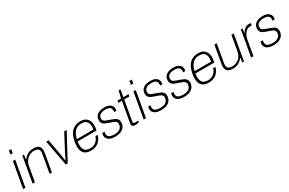

<svg xmlns="http://www.w3.org/2000/svg" viewBox="155 -2066 5151 3421"><g transform="rotate(-30 2730.0 -355.5)"><path d="M139 -647 152 -723H200L187 -647ZM27 0 120 -526H168L75 0Z M222 0 314 -526H348L337 -437H343Q377 -479 411 -500.5Q445 -522 479 -530Q513 -538 547 -538Q589 -538 621 -526Q653 -514 671 -487Q689 -460 689 -416Q689 -406 688 -394.5Q687 -383 685 -371L620 0H572L637 -372Q639 -383 640 -393Q641 -403 641 -410Q641 -445 626.5 -463.5Q612 -482 586.5 -488.5Q561 -495 528 -495Q497 -495 464.5 -483Q432 -471 403 -447Q374 -423 352.5 -387Q331 -351 323 -303L270 0Z M904 0 806 -526H855L908 -233Q912 -212 916.5 -182Q921 -152 925.5 -121.5Q930 -91 933 -67H938Q950 -91 965 -121.5Q980 -152 995 -182Q1010 -212 1021 -233L1176 -526H1227L945 0Z M1422 12Q1359 12 1317.5 -10Q1276 -32 1255.5 -75Q1235 -118 1235 -180Q1235 -206 1238 -232.5Q1241 -259 1246 -284Q1262 -360 1294 -417Q1326 -474 1379.5 -506Q1433 -538 1511 -538Q1575 -538 1615.5 -514Q1656 -490 1675.5 -448Q1695 -406 1695 -351Q1695 -328 1691.5 -302.5Q1688 -277 1682 -250H1293Q1290 -231 1288.5 -214.5Q1287 -198 1287 -183Q1287 -129 1303 -95.5Q1319 -62 1351 -46.5Q1383 -31 1429 -31Q1457 -31 1484.5 -38.5Q1512 -46 1537 -62.5Q1562 -79 1582 -106.5Q1602 -134 1615 -174H1661Q1648 -127 1625 -92Q1602 -57 1571.5 -34Q1541 -11 1503 0.5Q1465 12 1422 12ZM1301 -293H1641Q1644 -311 1645.5 -327Q1647 -343 1647 -358Q1647 -402 1632 -432.5Q1617 -463 1586 -479Q1555 -495 1505 -495Q1454 -495 1412.5 -471.5Q1371 -448 1343 -403Q1315 -358 1301 -293Z M1921 12Q1879 12 1845.5 4Q1812 -4 1788.5 -19.5Q1765 -35 1752.5 -58.5Q1740 -82 1740 -112Q1740 -123 1741.5 -135.5Q1743 -148 1747 -161H1795Q1792 -148 1790.5 -137.5Q1789 -127 1789 -117Q1789 -86 1805 -67Q1821 -48 1852.5 -39.5Q1884 -31 1930 -31Q1965 -31 1993.5 -39Q2022 -47 2042.5 -62.5Q2063 -78 2074.5 -102Q2086 -126 2086 -158Q2086 -181 2073 -196.5Q2060 -212 2038 -223Q2016 -234 1989 -242.5Q1962 -251 1934 -261Q1910 -270 1887 -279Q1864 -288 1846 -301.5Q1828 -315 1817.5 -335Q1807 -355 1807 -386Q1807 -426 1823 -455Q1839 -484 1866.5 -502.5Q1894 -521 1929.5 -529.5Q1965 -538 2004 -538Q2037 -538 2067 -531.5Q2097 -525 2120 -510Q2143 -495 2156.5 -472Q2170 -449 2170 -416Q2170 -407 2168.5 -397.5Q2167 -388 2165 -378H2118Q2120 -387 2120.5 -395Q2121 -403 2121 -410Q2121 -445 2104 -463.5Q2087 -482 2059.5 -488.5Q2032 -495 2001 -495Q1975 -495 1949.5 -490Q1924 -485 1903 -473.5Q1882 -462 1869.5 -441.5Q1857 -421 1857 -391Q1857 -363 1871.5 -348Q1886 -333 1909.5 -324Q1933 -315 1961 -304Q1991 -293 2022 -282.5Q2053 -272 2079.5 -258Q2106 -244 2122 -221Q2138 -198 2138 -161Q2138 -123 2124 -91Q2110 -59 2083 -36Q2056 -13 2015.5 -0.5Q1975 12 1921 12Z M2333 11Q2307 11 2291.5 4Q2276 -3 2269.5 -15.5Q2263 -28 2263 -47Q2263 -53 2264 -60Q2265 -67 2266 -74L2338 -483H2264L2272 -526H2345L2381 -672H2419L2393 -526H2501L2493 -483H2386L2316 -88Q2315 -79 2313.5 -71.5Q2312 -64 2312 -58Q2312 -44 2319.5 -37.5Q2327 -31 2347 -31H2414L2409 -3Q2398 2 2384.5 5Q2371 8 2357.5 9.5Q2344 11 2333 11Z M2619 -647 2632 -723H2680L2667 -647ZM2507 0 2600 -526H2648L2555 0Z M2866 12Q2824 12 2790.5 4Q2757 -4 2733.5 -19.5Q2710 -35 2697.5 -58.5Q2685 -82 2685 -112Q2685 -123 2686.5 -135.5Q2688 -148 2692 -161H2740Q2737 -148 2735.5 -137.5Q2734 -127 2734 -117Q2734 -86 2750 -67Q2766 -48 2797.5 -39.5Q2829 -31 2875 -31Q2910 -31 2938.5 -39Q2967 -47 2987.5 -62.5Q3008 -78 3019.5 -102Q3031 -126 3031 -158Q3031 -181 3018 -196.5Q3005 -212 2983 -223Q2961 -234 2934 -242.5Q2907 -251 2879 -261Q2855 -270 2832 -279Q2809 -288 2791 -301.5Q2773 -315 2762.5 -335Q2752 -355 2752 -386Q2752 -426 2768 -455Q2784 -484 2811.5 -502.5Q2839 -521 2874.5 -529.5Q2910 -538 2949 -538Q2982 -538 3012 -531.5Q3042 -525 3065 -510Q3088 -495 3101.5 -472Q3115 -449 3115 -416Q3115 -407 3113.5 -397.5Q3112 -388 3110 -378H3063Q3065 -387 3065.5 -395Q3066 -403 3066 -410Q3066 -445 3049 -463.5Q3032 -482 3004.5 -488.5Q2977 -495 2946 -495Q2920 -495 2894.5 -490Q2869 -485 2848 -473.5Q2827 -462 2814.5 -441.5Q2802 -421 2802 -391Q2802 -363 2816.5 -348Q2831 -333 2854.5 -324Q2878 -315 2906 -304Q2936 -293 2967 -282.5Q2998 -272 3024.5 -258Q3051 -244 3067 -221Q3083 -198 3083 -161Q3083 -123 3069 -91Q3055 -59 3028 -36Q3001 -13 2960.5 -0.5Q2920 12 2866 12Z M3339 12Q3297 12 3263.5 4Q3230 -4 3206.5 -19.5Q3183 -35 3170.5 -58.5Q3158 -82 3158 -112Q3158 -123 3159.5 -135.5Q3161 -148 3165 -161H3213Q3210 -148 3208.5 -137.5Q3207 -127 3207 -117Q3207 -86 3223 -67Q3239 -48 3270.5 -39.5Q3302 -31 3348 -31Q3383 -31 3411.5 -39Q3440 -47 3460.5 -62.5Q3481 -78 3492.5 -102Q3504 -126 3504 -158Q3504 -181 3491 -196.5Q3478 -212 3456 -223Q3434 -234 3407 -242.5Q3380 -251 3352 -261Q3328 -270 3305 -279Q3282 -288 3264 -301.5Q3246 -315 3235.5 -335Q3225 -355 3225 -386Q3225 -426 3241 -455Q3257 -484 3284.5 -502.5Q3312 -521 3347.5 -529.5Q3383 -538 3422 -538Q3455 -538 3485 -531.5Q3515 -525 3538 -510Q3561 -495 3574.5 -472Q3588 -449 3588 -416Q3588 -407 3586.5 -397.5Q3585 -388 3583 -378H3536Q3538 -387 3538.5 -395Q3539 -403 3539 -410Q3539 -445 3522 -463.5Q3505 -482 3477.5 -488.5Q3450 -495 3419 -495Q3393 -495 3367.5 -490Q3342 -485 3321 -473.5Q3300 -462 3287.5 -441.5Q3275 -421 3275 -391Q3275 -363 3289.5 -348Q3304 -333 3327.5 -324Q3351 -315 3379 -304Q3409 -293 3440 -282.5Q3471 -272 3497.5 -258Q3524 -244 3540 -221Q3556 -198 3556 -161Q3556 -123 3542 -91Q3528 -59 3501 -36Q3474 -13 3433.5 -0.5Q3393 12 3339 12Z M3845 12Q3782 12 3740.5 -10Q3699 -32 3678.5 -75Q3658 -118 3658 -180Q3658 -206 3661 -232.5Q3664 -259 3669 -284Q3685 -360 3717 -417Q3749 -474 3802.5 -506Q3856 -538 3934 -538Q3998 -538 4038.5 -514Q4079 -490 4098.5 -448Q4118 -406 4118 -351Q4118 -328 4114.5 -302.5Q4111 -277 4105 -250H3716Q3713 -231 3711.5 -214.5Q3710 -198 3710 -183Q3710 -129 3726 -95.5Q3742 -62 3774 -46.5Q3806 -31 3852 -31Q3880 -31 3907.5 -38.5Q3935 -46 3960 -62.5Q3985 -79 4005 -106.5Q4025 -134 4038 -174H4084Q4071 -127 4048 -92Q4025 -57 3994.5 -34Q3964 -11 3926 0.5Q3888 12 3845 12ZM3724 -293H4064Q4067 -311 4068.5 -327Q4070 -343 4070 -358Q4070 -402 4055 -432.5Q4040 -463 4009 -479Q3978 -495 3928 -495Q3877 -495 3835.5 -471.5Q3794 -448 3766 -403Q3738 -358 3724 -293Z M4339 12Q4297 12 4265 0Q4233 -12 4215 -39Q4197 -66 4197 -110Q4197 -121 4198 -132Q4199 -143 4201 -155L4266 -526H4314L4249 -154Q4248 -144 4246.5 -134Q4245 -124 4245 -116Q4245 -81 4259.5 -62.5Q4274 -44 4300 -37.5Q4326 -31 4358 -31Q4390 -31 4422 -42Q4454 -53 4482.5 -75Q4511 -97 4532 -131.5Q4553 -166 4561 -213L4616 -526H4664L4572 0H4538L4549 -89H4543Q4510 -48 4476 -26Q4442 -4 4408 4Q4374 12 4339 12Z M4718 0 4810 -526H4844L4833 -438H4838Q4848 -458 4866.5 -481Q4885 -504 4913 -521Q4941 -538 4980 -538Q4994 -538 5005 -536Q5016 -534 5020 -532L5013 -490H4983Q4949 -490 4921.5 -475Q4894 -460 4873.5 -434.5Q4853 -409 4839.5 -377Q4826 -345 4820 -310L4766 0Z M5178 12Q5136 12 5102.5 4Q5069 -4 5045.5 -19.5Q5022 -35 5009.5 -58.5Q4997 -82 4997 -112Q4997 -123 4998.5 -135.5Q5000 -148 5004 -161H5052Q5049 -148 5047.5 -137.5Q5046 -127 5046 -117Q5046 -86 5062 -67Q5078 -48 5109.5 -39.5Q5141 -31 5187 -31Q5222 -31 5250.5 -39Q5279 -47 5299.5 -62.5Q5320 -78 5331.5 -102Q5343 -126 5343 -158Q5343 -181 5330 -196.5Q5317 -212 5295 -223Q5273 -234 5246 -242.5Q5219 -251 5191 -261Q5167 -270 5144 -279Q5121 -288 5103 -301.5Q5085 -315 5074.5 -335Q5064 -355 5064 -386Q5064 -426 5080 -455Q5096 -484 5123.5 -502.5Q5151 -521 5186.5 -529.5Q5222 -538 5261 -538Q5294 -538 5324 -531.5Q5354 -525 5377 -510Q5400 -495 5413.5 -472Q5427 -449 5427 -416Q5427 -407 5425.5 -397.5Q5424 -388 5422 -378H5375Q5377 -387 5377.5 -395Q5378 -403 5378 -410Q5378 -445 5361 -463.5Q5344 -482 5316.5 -488.5Q5289 -495 5258 -495Q5232 -495 5206.5 -490Q5181 -485 5160 -473.5Q5139 -462 5126.5 -441.5Q5114 -421 5114 -391Q5114 -363 5128.5 -348Q5143 -333 5166.5 -324Q5190 -315 5218 -304Q5248 -293 5279 -282.5Q5310 -272 5336.5 -258Q5363 -244 5379 -221Q5395 -198 5395 -161Q5395 -123 5381 -91Q5367 -59 5340 -36Q5313 -13 5272.5 -0.5Q5232 12 5178 12Z"/></g></svg>

Font: Archivo SemiBold Thin
Style: Italic
Weight: 250
Italic angle: -10°
Version: Version 2.001